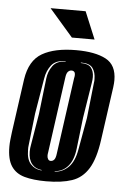

<svg xmlns="http://www.w3.org/2000/svg" viewBox="-50 -693 486 742"><g transform="rotate(5 193.0 -322.0)"><path d="M157 12Q107 12 73 2.5Q39 -7 21.5 -33.5Q4 -60 4 -109Q4 -122 5.5 -136Q7 -150 9 -166L38 -373Q49 -447 97.5 -475Q146 -503 229 -503Q303 -503 344.5 -481Q386 -459 386 -400Q386 -394 385.5 -387.5Q385 -381 384 -373L355 -167Q345 -93 321 -54Q297 -15 257 -1.5Q217 12 157 12ZM136 -28V-30Q112 -32 98 -49Q84 -66 84 -97Q84 -110 87 -125L107 -245L123 -383Q126 -411 142 -433Q158 -455 192 -455V-457Q154 -457 137 -435.5Q120 -414 115 -383L92 -245L78 -122Q77 -117 77 -112.5Q77 -108 77 -103Q77 -66 93.5 -48Q110 -30 136 -28ZM187 -28Q218 -30 240.5 -52.5Q263 -75 271 -122L293 -245L308 -383Q309 -387 309 -390.5Q309 -394 309 -398Q309 -424 297 -440.5Q285 -457 251 -457V-455Q280 -455 291 -441Q302 -427 302 -405Q302 -400 301.5 -394.5Q301 -389 300 -383L278 -245L264 -125Q259 -80 238.5 -56Q218 -32 187 -30ZM168 -68Q176 -68 181.5 -74.5Q187 -81 189 -98L230 -393Q231 -398 231.5 -401Q232 -404 232 -407Q232 -413 230 -417Q226 -423 218 -423Q210 -423 204 -416.5Q198 -410 196 -393L155 -98Q154 -94 154 -87Q154 -80 157 -75Q160 -68 168 -68ZM208 -550 116 -656H252L296 -550Z"/></g></svg>

Font: Alumni Sans Inline One
Style: Italic
Weight: 400
Italic angle: -8°
Designer: Robert E. Leuschke
Foundry: Robert E. Leuschke
Version: Version 1.100; ttfautohint (v1.8.3)